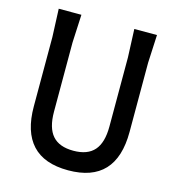

<svg xmlns="http://www.w3.org/2000/svg" viewBox="-113 -846 876 957"><g transform="rotate(15 325.5 -367.0)"><path d="M579 -750 572 -605V-248Q572 16 325 16Q201 16 139.5 -50.5Q78 -117 78 -248V-605L72 -750H189L182 -605V-248Q182 -165 217 -125Q252 -85 325 -85Q398 -85 433 -125Q468 -165 468 -248V-605L462 -750Z"/></g></svg>

Font: Farro
Style: Regular
Weight: 400
Designer: Aceler Chua
Foundry: Grayscale Limited
Version: Version 1.101